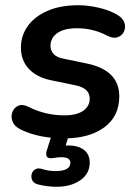

<svg xmlns="http://www.w3.org/2000/svg" viewBox="-20 -519 528 734"><path d="M226 10Q127 10 57 -25Q34 -37 27.5 -55.5Q21 -74 27.5 -91Q34 -108 50.5 -115Q67 -122 90 -110Q154 -78 226 -78Q273 -78 298 -95.5Q323 -113 323 -142Q323 -182 268 -193L176 -212Q121 -223 90.5 -255.5Q60 -288 60 -337Q60 -382 85.5 -418.5Q111 -455 160.5 -477Q210 -499 280 -499Q316 -499 357.5 -489.5Q399 -480 429 -462Q451 -449 456 -431Q461 -413 453.5 -397.5Q446 -382 429 -376.5Q412 -371 389 -383Q336 -411 274 -411Q225 -411 199 -392.5Q173 -374 173 -344Q173 -326 184.5 -313Q196 -300 221 -295L313 -276Q436 -250 436 -151Q436 -74 378.5 -32Q321 10 226 10ZM197 195Q160 195 125 186Q109 182 103.5 170.5Q98 159 101 147Q104 135 114.5 128.5Q125 122 141 127Q165 135 192 135Q249 135 249 103Q249 82 215 82Q202 82 185 85Q167 88 161 82Q154 75 158 59L183 -20H249L231 37Q236 37 240 37Q279 37 301 54Q323 71 323 103Q323 145 287 170Q251 195 197 195Z"/></svg>

Font: Nunito
Style: Bold Italic
Weight: 700
Italic angle: -9°
Designer: Vernon Adams
Foundry: Vernon Adams
Version: Version 3.601; ttfautohint (v1.8.2.53-6de2)